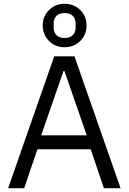

<svg xmlns="http://www.w3.org/2000/svg" viewBox="-20 -996 681 1016"><path d="M404.5 -779Q371 -746 322 -746Q273 -746 239.5 -779Q206 -812 206 -861Q206 -910 239.5 -943Q273 -976 322 -976Q371 -976 404.5 -943Q438 -910 438 -861Q438 -812 404.5 -779ZM380 -850V-872Q380 -898 364.5 -912.5Q349 -927 322 -927Q295 -927 279.5 -912.5Q264 -898 264 -872V-850Q264 -824 279.5 -809.5Q295 -795 322 -795Q349 -795 364.5 -809.5Q380 -824 380 -850ZM618 0H530L460 -206H178L108 0H23L267 -698H374ZM439 -280 321 -620H316L198 -280Z"/></svg>

Font: Aneliza
Style: Regular
Weight: 400
Designer: Mike Abbink, Paul van der Laan, Pieter van Rosmalen
Foundry: Bold Monday
Version: Version 3.0